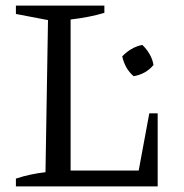

<svg xmlns="http://www.w3.org/2000/svg" viewBox="-20 -668 659 688"><path d="M515 -262H545V0H37V-28Q64 -37 90.5 -42.5Q117 -48 143 -51L152 -596L37 -618V-648H354V-622Q328 -614 297 -608Q266 -602 233 -598V-57H477ZM459 -395Q428 -421 418 -466Q432 -481 450.5 -492Q469 -503 490 -507Q505 -493 516 -474Q527 -455 530 -435Q502 -402 459 -395Z"/></svg>

Font: Piazzolla SC
Style: Regular
Weight: 400
Designer: Juan Pablo del Peral
Foundry: Huerta Tipografica
Version: Version 1.330